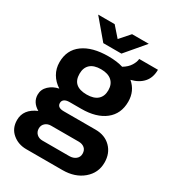

<svg xmlns="http://www.w3.org/2000/svg" viewBox="-214 -841 1036 1147"><g transform="rotate(30 303.5 -267.5)"><path d="M120.1 -723.1H233.9L293.9 -654.8L354 -723.1H469.2L356.9 -590.8H231.9ZM149.9 188Q94.2 188 54.7 154.5Q15.1 121.1 15.1 64Q15.1 -10.3 98.1 -45.9Q45.9 -76.7 45.9 -128.9Q45.9 -165 73.2 -190.7Q100.6 -216.3 140.1 -224.1Q103 -247.6 82.5 -283Q62 -318.4 62 -361.8Q62 -446.3 125 -492.2Q188 -538.1 298.8 -538.1Q357.9 -538.1 399.9 -524.9Q432.6 -544.4 448.2 -570.1Q463.9 -595.7 464.8 -616.2H594.2Q594.2 -562 564.7 -528.6Q535.2 -495.1 481.9 -481.9Q536.1 -436 536.1 -361.8Q536.1 -278.3 476.8 -231.7Q417.5 -185.1 314 -185.1H233.9Q210.4 -185.1 198.2 -176.3Q186 -167.5 186 -151.9Q186 -120.1 231 -120.1H450.2Q515.6 -120.1 555.4 -79.8Q595.2 -39.6 595.2 23.9Q595.2 95.2 540.3 141.6Q485.4 188 399.9 188ZM298.8 -274.9Q347.7 -274.9 373.3 -297.4Q398.9 -319.8 398.9 -361.8Q398.9 -403.3 373 -426.3Q347.2 -449.2 298.8 -449.2Q250.5 -449.2 225.3 -426.5Q200.2 -403.8 200.2 -361.8Q200.2 -274.9 298.8 -274.9ZM208 95.2H393.1Q419.9 95.2 437.5 81.1Q455.1 66.9 455.1 43.9Q455.1 19 439.5 5.6Q423.8 -7.8 398.9 -7.8H208Q184.6 -7.8 168.7 6.3Q152.8 20.5 152.8 43Q152.8 65.9 168.2 80.6Q183.6 95.2 208 95.2Z"/></g></svg>

Font: Archivo
Style: Bold
Weight: 700
Designer: Hector Gatti
Foundry: Omnibus-Type
Version: Version 2.001